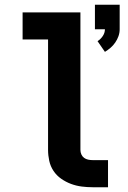

<svg xmlns="http://www.w3.org/2000/svg" viewBox="-20 -787 540 807"><path d="M421 -569 390 -614Q403 -622 412 -635.5Q421 -649 421 -664H379V-767H483V-664Q483 -649 478 -635Q473 -621 464.5 -608.5Q456 -596 445 -586.5Q434 -577 421 -569ZM370 0Q346 0 323 -3Q300 -6 278.5 -14Q257 -22 237.5 -35.5Q218 -49 205 -68.5Q192 -88 187 -111Q182 -134 182 -157V-621H75V-735H318V-157Q318 -147 322 -138Q326 -129 333.5 -123.5Q341 -118 350.5 -116Q360 -114 370 -114H434V0Z"/></svg>

Font: Iosevka SS04 Heavy
Style: Regular
Weight: 900
Monospace: yes
Designer: Belleve Invis
Foundry: Belleve Invis
Version: Version 19.0.0; ttfautohint (v1.8.4)